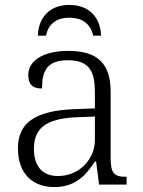

<svg xmlns="http://www.w3.org/2000/svg" viewBox="-20 -751 582 781"><path d="M134 -606H167C178 -657 213 -679 262 -679C311 -679 348 -657 359 -606H391C389 -676 346 -731 262 -731C179 -731 136 -676 134 -606ZM201 10C291 10 333 -44 366 -94H371L383 0H495V-32H491C442 -32 430 -48 430 -112V-379C430 -491 378 -544 258 -544C152 -544 95 -502 95 -446C95 -406 114 -391 151 -391C151 -460 169 -506 256 -506C352 -506 366 -450 366 -372V-310L283 -307C127 -301 53 -254 53 -148C53 -40 117 10 201 10ZM216 -35C148 -35 118 -80 118 -145C118 -224 160 -269 292 -274L366 -277V-181C366 -105 304 -35 216 -35Z"/></svg>

Font: Noto Serif Light
Style: Regular
Weight: 300
Designer: Monotype Design Team
Foundry: Monotype Imaging Inc.
Version: Version 2.013